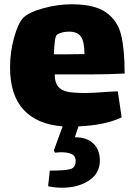

<svg xmlns="http://www.w3.org/2000/svg" viewBox="-20 -543 626 898"><path d="M347 48 330 99Q387 99 417 128.5Q447 158 447 208Q447 268 396 301.5Q345 335 270 335Q237 335 205 328L213 255Q283 255 308.5 248Q334 241 334 210Q334 187 316 178Q298 169 264 169L237 171L232 160L273 48Q154 39 90.5 -29.5Q27 -98 27 -228Q27 -299 45.5 -366Q64 -433 88 -459Q113 -485 181 -504Q249 -523 315 -523Q422 -523 476 -485Q530 -447 546.5 -379.5Q563 -312 563 -199Q482 -195 405 -195H236Q236 -157 252 -138Q268 -119 297.5 -113.5Q327 -108 381 -108Q411 -108 491 -114Q502 -114 531 -116L549 6Q471 43 347 48ZM232 -289H294Q350 -289 375 -290Q375 -347 359 -371Q343 -395 303 -395Q271 -395 248 -382Q240 -378 236.5 -350.5Q233 -323 232 -289Z"/></svg>

Font: Lalezar
Style: Regular
Weight: 400
Designer: Borna Izadpanah
Foundry: Borna Izadpanah
Version: Version 1.003;November 28, 2018;FontCreator 11.5.0.2421 64-b